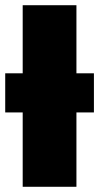

<svg xmlns="http://www.w3.org/2000/svg" viewBox="-20 -716 380 736"><path d="M340 -435V-285H273V0H67V-285H0V-435H67V-696H273V-435Z"/></svg>

Font: Fira Sans Black
Style: Regular
Weight: 900
Designer: Carrois Corporate & Edenspiekermann AG
Foundry: Carrois Corporate GbR & Edenspiekermann AG
Version: Version 4.203